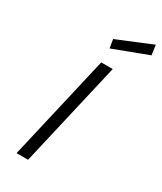

<svg xmlns="http://www.w3.org/2000/svg" viewBox="-230 -1017 927 1099"><g transform="rotate(30 233.5 -468.0)"><path d="M239 -785 230 -842 458 -936 467 -871ZM78 0 238 -692H314L154 0Z"/></g></svg>

Font: TitilliumWebItalic
Style: Italic
Weight: 400
Italic angle: -13°
Version: Version 1.001;PS 57.000;hotconv 1.0.70;makeotf.lib2.5.55311